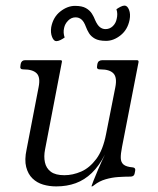

<svg xmlns="http://www.w3.org/2000/svg" viewBox="-20 -655 565 686"><path d="M181 11Q156 11 134 4.5Q112 -2 96 -17.5Q80 -33 73.5 -58.5Q67 -84 75 -121L118 -344Q125 -379 111 -393Q97 -407 65 -407H63Q50 -407 53 -420L54 -427Q57 -440 70 -440H196Q203 -440 201 -433L141 -121Q136 -96 140.5 -75Q145 -54 161.5 -41.5Q178 -29 210 -29Q240 -29 270 -42Q300 -55 324 -87Q348 -119 359 -176L392 -343Q399 -378 385.5 -392.5Q372 -407 340 -407H337Q324 -407 327 -420L328 -427Q331 -440 346 -440H469Q476 -440 475 -433L416 -130Q411 -105 411.5 -90Q412 -75 421.5 -67Q431 -59 454 -57Q465 -56 463 -45L461 -35Q459 -24 446 -24Q426 -24 403 -22.5Q380 -21 357.5 -14.5Q335 -8 317 6Q311 11 309 11H308Q306 11 307 10Q307 9 313.5 -8Q320 -25 331 -50.5Q342 -76 355 -103Q334 -62 308 -37Q282 -12 250.5 -0.5Q219 11 181 11ZM320 -583Q328 -565 337 -558Q346 -551 357 -551Q372 -551 383 -561.5Q394 -572 397 -588Q399 -596 399 -604.5Q399 -613 396 -622Q403 -627 411 -631Q419 -635 425 -635Q435 -635 441 -620Q447 -605 443 -584Q436 -549 411 -529Q386 -509 359 -509Q333 -509 319 -517Q305 -525 298 -536.5Q291 -548 287 -559Q280 -578 271 -585.5Q262 -593 250 -593Q235 -593 223.5 -581.5Q212 -570 209 -555Q205 -538 211 -521Q204 -516 196 -512Q188 -508 181 -508Q172 -508 166 -523Q160 -538 163 -558Q170 -594 195.5 -614Q221 -634 248 -634Q273 -634 287 -626Q301 -618 308.5 -606Q316 -594 320 -583Z"/></svg>

Font: Young Serif Light
Style: Italic
Weight: 300
Italic angle: -10.979°
Designer: Bastien Sozeau
Foundry: NBR — Bastien Sozeau
Version: Version 5.001